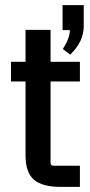

<svg xmlns="http://www.w3.org/2000/svg" viewBox="-20 -732 351 752"><path d="M225 -614V-712H308V-629Q308 -569 255 -518L226 -540Q252 -579 254 -614ZM293 -490V-413H178V-94Q178 -83 189 -83H293V0H218Q145 0 112.5 -28.5Q80 -57 80 -123V-413H23V-490H80V-615H178V-490Z"/></svg>

Font: Gemunu Libre SemiBold
Style: Regular
Weight: 600
Designer: Puspanada Ekanayake, Sola Matas, Pathum Egodawatta, Kosala Senevirathne
Foundry: mooniak
Version: Version 1.100